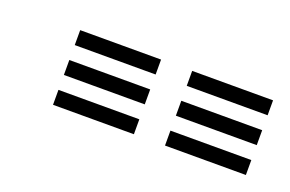

<svg xmlns="http://www.w3.org/2000/svg" viewBox="-35 -850 438 290"><g transform="rotate(20 184.0 -705.0)"><path d="M238 -741V-765H368V-741ZM58 -741V-765H188V-741ZM58 -693V-717H188V-693ZM238 -693V-717H368V-693ZM58 -645V-669H188V-645ZM238 -645V-669H368V-645Z"/></g></svg>

Font: Big Shoulders Inline Text Black
Style: Regular
Weight: 900
Designer: Patric King
Foundry: XO Type Co
Version: Version 1.000